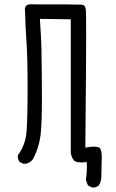

<svg xmlns="http://www.w3.org/2000/svg" viewBox="-20 -756 540 890"><path d="M411.1 113.3Q426.8 113.3 437 104.5Q449.7 86.4 449.7 64.5L451.7 -28.3Q451.7 -60.5 441.9 -70.3Q439 -72.8 435.5 -73.7Q427.2 -76.2 413.8 -76.2Q400.4 -76.2 375.5 -71.8Q379.4 -464.4 379.4 -583.5Q379.4 -702.6 377.9 -710.4Q376.5 -723.6 371.3 -728.8Q366.2 -733.9 358.4 -734.4Q338.9 -735.8 130.9 -735.8H130.4Q126 -736.3 122.1 -736.3Q108.9 -736.3 101.1 -729Q95.2 -723.1 95.2 -710.4Q95.2 -705.6 96.2 -699.7Q96.2 -699.7 96.2 -699.2Q98.1 -628.9 103 -558.1Q107.9 -487.3 107.9 -346.7Q107.9 -206.1 103 -145Q98.1 -84 63 -36.6Q62.5 -34.2 62.5 -31.7Q62.5 -15.6 71.3 -5.4L88.9 3.4Q90.3 3.4 91.8 3.4Q116.2 3.4 132.8 -18.1Q161.6 -72.8 168.5 -134.3Q174.3 -188.5 174.3 -300.8Q174.3 -344.7 173.6 -420.4Q172.9 -496.1 172.1 -532.7Q171.4 -569.3 165 -668.5L308.1 -666.5V-46.4Q314.5 -14.6 329.6 -7.8Q339.8 -2.9 357.4 -2.9Q366.7 -2.9 382.3 -4.9Q382.8 9.8 382.8 19.5Q382.8 47.9 378.4 74.2Q380.4 89.8 388.7 104L406.2 112.8Q408.7 113.3 411.1 113.3Z"/></svg>

Font: Bakudai
Style: Light
Weight: 300
Version: Version 1.48